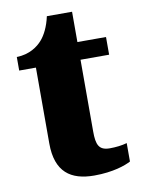

<svg xmlns="http://www.w3.org/2000/svg" viewBox="-78 -715 574 780"><g transform="rotate(-10 208.5 -325.5)"><path d="M248 10C326 10 378 -9 400 -21V-97C380 -91 354 -88 329 -88C284 -88 274 -112 274 -167V-463H392V-536H274V-661H170C161 -619 144 -586 127 -567C109 -546 74 -520 21 -519V-463H90V-150C90 -32 151 10 248 10Z"/></g></svg>

Font: Noto Serif Tamil SemiCondensed Black
Style: Italic
Weight: 900
Width: 4
Italic angle: -12°
Designer: Indian Type Foundry, Tom Grace, and the Monotype Design Team
Foundry: Monotype Imaging Inc.
Version: Version 2.003